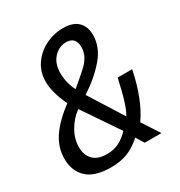

<svg xmlns="http://www.w3.org/2000/svg" viewBox="-171 -822 903 963"><g transform="rotate(-30 280.0 -340.0)"><path d="M12 -131Q12 -196 49.5 -252Q87 -308 164 -366Q124 -449 124 -513Q124 -569 153.5 -612Q183 -655 231 -679Q279 -703 332 -703Q390 -703 418.5 -675Q447 -647 447 -598Q447 -528 394.5 -467Q342 -406 264 -356L387 -161Q414 -199 447 -351H531Q499 -194 433 -100L498 0H401L373 -46Q330 -8 288.5 7.5Q247 23 195 23Q101 23 56.5 -18.5Q12 -60 12 -131ZM266 -432Q304 -464 323 -482.5Q342 -501 354 -523.5Q366 -546 366 -574Q366 -634 311 -634Q270 -634 239.5 -601.5Q209 -569 209 -513Q209 -459 235 -406ZM338 -105 197 -313Q156 -283 130 -238Q104 -193 104 -145Q104 -100 130 -72.5Q156 -45 210 -45Q250 -45 280.5 -60.5Q311 -76 338 -105Z"/></g></svg>

Font: Cabin
Style: Italic
Weight: 400
Italic angle: -7°
Designer: Pablo Impallari
Foundry: Pablo Impallari. http://www.impallari.com Igino Marini. http://www.ikern.com
Version: Version 2.200